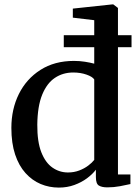

<svg xmlns="http://www.w3.org/2000/svg" viewBox="-20 -839 633 870"><path d="M246.5 11Q203 11 164.2 -5.2Q125.5 -21.5 95.5 -54.8Q65.5 -88 48.5 -139Q31.5 -190 31.5 -259.5Q31.5 -344.5 65.5 -413Q99.5 -481.5 163.2 -522.2Q227 -563 315 -563Q341.5 -563 365 -559.2Q388.5 -555.5 407 -550.5V-747.5L310 -759V-800L488 -819H493.5L514.5 -803V-48.5H571V-5Q551.5 -0.5 523.5 4.8Q495.5 10 466.5 10Q441.5 10 428 1.8Q414.5 -6.5 414.5 -36.5V-70Q399 -49.5 374 -31Q349 -12.5 316.8 -0.8Q284.5 11 246.5 11ZM288 -57.5Q315.5 -57.5 339 -66.5Q362.5 -75.5 380 -88.8Q397.5 -102 407 -114.5V-479Q399 -491.5 371.8 -501Q344.5 -510.5 312 -510.5Q265 -510.5 228.8 -486.2Q192.5 -462 171.2 -410Q150 -358 149 -274.5Q148.5 -197 167.2 -149.2Q186 -101.5 217.8 -79.5Q249.5 -57.5 288 -57.5ZM269 -679.5H576V-625H269Z"/></svg>

Font: Merriweather 36pt Medium
Style: Regular
Weight: 500
Version: Version 2.100